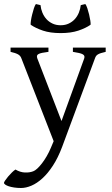

<svg xmlns="http://www.w3.org/2000/svg" viewBox="-33 -691 556 955"><path d="M492.7 -433.1Q478 -429.7 468.8 -426.8Q459.5 -423.8 453.6 -420.2Q447.8 -416.5 444.6 -411.9Q441.4 -407.2 439 -399.9L275.9 40Q255.4 94.2 230.2 132.8Q205.1 171.4 178 196Q150.9 220.7 123.5 232.4Q96.2 244.1 71.8 244.1Q53.2 244.1 37.6 241.7Q22 239.3 10.7 235.6Q-0.5 231.9 -6.8 227.3Q-13.2 222.7 -13.2 218.3Q-13.2 215.3 -7.3 206.5Q-1.5 197.8 7.3 187.3Q16.1 176.8 26.1 167Q36.1 157.2 43.9 152.3Q67.4 166 90.6 167Q113.8 168 131.8 161.1Q140.6 158.2 152.3 147.5Q164.1 136.7 176 121.1Q188 105.5 199.5 85.7Q210.9 65.9 219.7 44.9L233.9 11.2L73.7 -399.9Q69.3 -413.6 56.6 -420.7Q43.9 -427.7 19.5 -433.1V-454.1H208V-433.1Q189 -430.7 177 -428.2Q165 -425.8 158.4 -422.1Q151.9 -418.5 150.9 -413.1Q149.9 -407.7 152.8 -399.9L272.9 -88.9L385.7 -399.9Q388.2 -407.2 386.5 -412.4Q384.8 -417.5 378.2 -421.1Q371.6 -424.8 359.6 -427.5Q347.7 -430.2 329.6 -433.1V-454.1H492.7ZM268.6 -526.4Q217.3 -526.4 180.9 -538.6Q144.5 -550.8 119.6 -567.9Q118.7 -573.7 120.8 -588.4Q123 -603 127 -619.1Q130.9 -635.3 135.7 -649.9Q140.6 -664.6 145.5 -670.9L168.5 -665.5Q170.4 -646.5 177.7 -628.4Q185.1 -610.4 197.5 -596.4Q210 -582.5 227.8 -574Q245.6 -565.4 268.6 -565.4Q291.5 -565.4 309.3 -574Q327.1 -582.5 339.6 -596.4Q352.1 -610.4 359.4 -628.4Q366.7 -646.5 368.7 -665.5L391.6 -670.9Q396.5 -664.6 401.4 -649.9Q406.2 -635.3 410.2 -619.1Q414.1 -603 416.3 -588.4Q418.5 -573.7 417.5 -567.9Q393.1 -550.8 356.4 -538.6Q319.8 -526.4 268.6 -526.4Z"/></svg>

Font: Gentium Plus
Style: Regular
Weight: 400
Designer: J. Victor Gaultney, Annie Olsen, Iska Routamaa
Foundry: SIL International
Version: Version 1.510